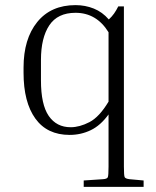

<svg xmlns="http://www.w3.org/2000/svg" viewBox="-20 -517 611 750"><path d="M541 188V213H307V188L382 183Q398 182 401 175.5Q404 169 404 134V-70Q373 -27 334.5 -8.5Q296 10 252 10Q164 10 118 -54Q72 -118 72 -233V-253Q72 -365 125.5 -431Q179 -497 275 -497Q313 -497 346.5 -483.5Q380 -470 405 -441Q417 -452 425.5 -464Q434 -476 442 -492H464V134Q464 169 467 175Q470 181 486 183ZM140 -203Q140 -108 170.5 -64Q201 -20 256 -20Q291 -20 329.5 -40Q368 -60 404 -120V-391Q357 -467 275 -467Q205 -467 172.5 -418Q140 -369 140 -283Z"/></svg>

Font: Inria Serif Light
Style: Regular
Weight: 300
Designer: Black Foundry Team
Foundry: Black Foundry
Version: Version 1.000; ttfautohint (v1.8.3)